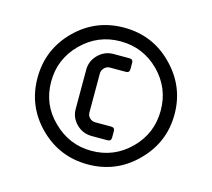

<svg xmlns="http://www.w3.org/2000/svg" viewBox="-93 -736 935 847"><g transform="rotate(15 375.0 -312.5)"><path d="M374.5 -624.5Q505.4 -624.5 595.2 -533.2Q687.5 -440.9 687.7 -312.3Q688 -183.6 595.2 -91.3Q503.9 0 374.3 0Q244.6 0 153.3 -91.3Q62 -182.6 62 -312.3Q62 -441.9 153.3 -533.2Q244.6 -624.5 374.5 -624.5ZM374.5 -62Q478 -62 551.8 -135.7Q624.5 -208.5 624.5 -312.3Q624.5 -416 551.8 -488.8Q478 -562.5 374.5 -562Q272 -562 198.2 -488.5Q124.5 -415 124.5 -312Q124.5 -207 198.2 -135.7Q272 -62 374.5 -62ZM448.2 -483.4V-454.6Q448.2 -438 431.6 -438H358.9Q344.2 -438 333.5 -427Q322.8 -416 322.8 -401.4V-223.1Q322.8 -208.5 333.5 -198.2Q344.2 -188 358.9 -188H431.6Q448.2 -188 448.2 -171.4V-142.1Q448.2 -125.5 431.6 -125.5H358.9Q318.4 -125.5 289.3 -154.1Q260.3 -182.6 260.3 -223.1V-401.4Q260.3 -441.9 289.3 -470.9Q318.4 -500 358.9 -500H431.6Q448.2 -500 448.2 -483.4Z"/></g></svg>

Font: GOSTRUS
Style: type_B
Weight: 400
Designer: Юрий и Татьяна Кривогуз
Version: Version 02.00